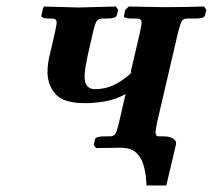

<svg xmlns="http://www.w3.org/2000/svg" viewBox="-20 -454 654 590"><path d="M463 -79Q461 -68 459.5 -60Q458 -52 458 -47Q458 -35 468 -35H484Q498 -35 509.5 -29.5Q521 -24 521 -14V-11L491 116H430Q430 107 428 88Q426 69 419.5 48.5Q413 28 397 14Q381 0 352 0H351L275 1L268 -9L272 -26Q274 -35 302 -35H318Q330 -35 335 -43.5Q340 -52 346 -79L366 -165Q337 -149 305 -143Q273 -137 241 -137Q175 -137 150.5 -165Q126 -193 126 -233Q126 -260 134 -290L149 -355Q151 -366 152.5 -373Q154 -380 154 -385Q154 -397 140 -397H132Q106 -397 107 -406L112 -428L115 -434L221 -431Q246 -432 278.5 -432.5Q311 -433 336 -434L343 -424L339 -407Q336 -397 309 -397H294Q283 -397 277.5 -389.5Q272 -382 267 -360L250 -286Q246 -267 243 -250Q240 -233 240 -219Q240 -180 272 -180Q304 -180 331.5 -193.5Q359 -207 387 -233L381 -230L410 -354Q412 -365 413.5 -372.5Q415 -380 415 -385Q415 -397 401 -397H386Q358 -397 361 -406L365 -424L376 -434L481 -432Q510 -432 544.5 -432.5Q579 -433 607 -434L614 -424L610 -407Q608 -397 581 -397H555Q544 -397 539 -389.5Q534 -382 527 -354Z"/></svg>

Font: Libertinus Serif Semibold Italic
Style: Regular
Weight: 600
Italic angle: -11.5°
Designer: Philipp H. Poll, Khaled Hosny
Foundry: Caleb Maclennan
Version: Version 7.051;RELEASE